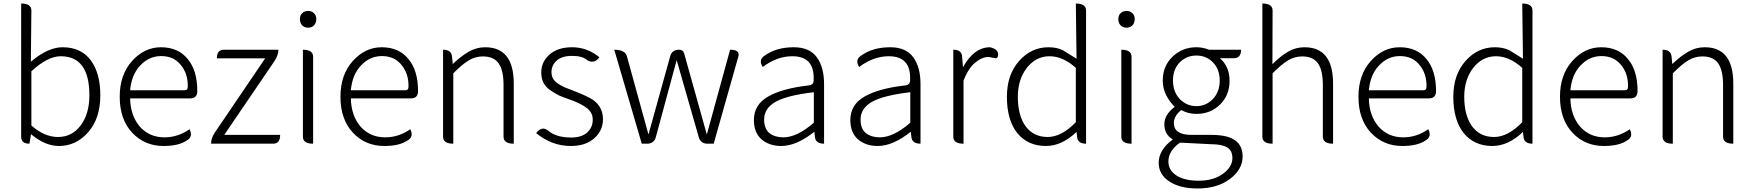

<svg xmlns="http://www.w3.org/2000/svg" viewBox="-20 -815 9943 1089"><path d="M314 13Q236 13 156 -54L147 0Q100 0 100 -40V-795Q158 -795 158 -755L155 -465Q252 -547 335 -547Q439 -547 494 -474Q549 -401 549 -275Q549 -143 480 -65Q412 13 314 13ZM309 -38Q388 -38 437 -103Q487 -169 487 -275Q487 -496 324 -496Q251 -496 158 -411V-103Q232 -38 309 -38Z M907 13Q801 13 730 -62Q659 -138 659 -266Q659 -391 729 -469Q799 -547 893 -547Q990 -547 1044 -481Q1099 -416 1099 -299Q1099 -257 1059 -257H718Q720 -159 773 -97Q827 -36 913 -36Q989 -36 1055 -82Q1077 -39 1039 -18Q994 13 907 13ZM718 -303H1027Q1046 -303 1045 -326Q1046 -398 1005 -447Q965 -497 894 -497Q826 -497 776 -444Q726 -392 718 -303Z M1177 0Q1177 -31 1199 -64L1484 -484H1210Q1210 -533 1250 -533H1559Q1559 -502 1537 -469L1252 -50H1569Q1569 0 1529 0Z M1756 0Q1698 0 1698 -40V-533Q1756 -533 1756 -493V0ZM1728 -658Q1707 -658 1694 -671Q1681 -685 1681 -707Q1681 -728 1694 -740Q1707 -753 1728 -753Q1748 -753 1761 -740Q1774 -728 1774 -707Q1774 -685 1761 -671Q1748 -658 1728 -658Z M2159 13Q2053 13 1982 -62Q1911 -138 1911 -266Q1911 -391 1981 -469Q2051 -547 2145 -547Q2242 -547 2296 -481Q2351 -416 2351 -299Q2351 -257 2311 -257H1970Q1972 -159 2025 -97Q2079 -36 2165 -36Q2241 -36 2307 -82Q2329 -39 2291 -18Q2246 13 2159 13ZM1970 -303H2279Q2298 -303 2297 -326Q2298 -398 2257 -447Q2217 -497 2146 -497Q2078 -497 2028 -444Q1978 -392 1970 -303Z M2551 0Q2493 0 2493 -40V-533Q2541 -533 2544 -493L2548 -452Q2597 -498 2639 -522Q2682 -547 2732 -547Q2894 -547 2894 -341V0Q2836 0 2836 -40V-333Q2836 -417 2808 -456Q2780 -495 2719 -495Q2675 -495 2638 -472Q2601 -450 2551 -399V0Z M3217 13Q3110 13 3021 -60Q3052 -102 3088 -75Q3133 -35 3220 -35Q3278 -35 3310 -63Q3342 -92 3342 -136Q3342 -178 3307 -203Q3273 -229 3213 -250Q3175 -263 3152 -273Q3130 -284 3103 -302Q3076 -320 3063 -345Q3050 -370 3050 -403Q3050 -464 3096 -505Q3143 -547 3225 -547Q3311 -547 3380 -490Q3349 -450 3310 -474Q3285 -498 3224 -498Q3167 -498 3137 -471Q3108 -445 3108 -406Q3108 -385 3117 -369Q3126 -353 3146 -340Q3166 -327 3182 -320Q3198 -313 3228 -302Q3317 -268 3347 -246Q3400 -206 3400 -139Q3400 -75 3351 -31Q3302 13 3217 13Z M3620 0 3464 -533Q3526 -533 3536 -495L3658 -52L3781 -495Q3791 -533 3831 -533Q3855 -533 3861 -510L3989 -52L4121 -533Q4178 -533 4168 -495L4028 0H3993Q3953 0 3943 -38L3818 -474L3700 -38Q3690 0 3650 0Z M4411 13Q4343 13 4299 -25Q4256 -63 4256 -134Q4256 -221 4336 -267Q4417 -314 4571 -331Q4596 -335 4595 -363Q4600 -496 4474 -496Q4387 -496 4306 -435Q4280 -477 4318 -500Q4383 -547 4482 -547Q4572 -547 4613 -490Q4654 -434 4654 -338V0Q4605 0 4602 -40L4599 -68Q4498 13 4411 13ZM4423 -36Q4501 -36 4596 -119V-292Q4443 -274 4378 -237Q4314 -200 4314 -137Q4314 -85 4344 -60Q4375 -36 4423 -36Z M4958 13Q4890 13 4846 -25Q4803 -63 4803 -134Q4803 -221 4883 -267Q4964 -314 5118 -331Q5143 -335 5142 -363Q5147 -496 5021 -496Q4934 -496 4853 -435Q4827 -477 4865 -500Q4930 -547 5029 -547Q5119 -547 5160 -490Q5201 -434 5201 -338V0Q5152 0 5149 -40L5146 -68Q5045 13 4958 13ZM4970 -36Q5048 -36 5143 -119V-292Q4990 -274 4925 -237Q4861 -200 4861 -137Q4861 -85 4891 -60Q4922 -36 4970 -36Z M5445 0Q5387 0 5387 -40V-533Q5435 -533 5437 -493L5442 -434Q5505 -547 5595 -547Q5649 -535 5640 -496Q5637 -483 5624 -485L5588 -492Q5549 -492 5510 -459Q5472 -427 5445 -358V0Z M5912 13Q5810 13 5750 -60Q5691 -134 5691 -266Q5691 -391 5760 -469Q5829 -547 5927 -547Q5972 -547 6007 -531L6086 -482L6082 -795Q6140 -795 6140 -755V0Q6092 0 6089 -40L6086 -67Q6003 13 5912 13ZM5922 -38Q6001 -38 6082 -122V-430Q6009 -496 5933 -496Q5856 -496 5804 -430Q5753 -364 5753 -266Q5753 -161 5797 -99Q5842 -38 5922 -38Z M6398 0Q6340 0 6340 -40V-533Q6398 -533 6398 -493V0ZM6370 -658Q6349 -658 6336 -671Q6323 -685 6323 -707Q6323 -728 6336 -740Q6349 -753 6370 -753Q6390 -753 6403 -740Q6416 -728 6416 -707Q6416 -685 6403 -671Q6390 -658 6370 -658Z M6772 254Q6672 254 6612 214Q6552 175 6552 108Q6552 35 6632 -24Q6584 -52 6584 -110Q6584 -165 6643 -209Q6615 -236 6595 -274Q6575 -313 6575 -358Q6575 -440 6630 -493Q6686 -547 6766 -547Q6803 -547 6837 -533H7019Q7019 -485 6979 -485H6899Q6954 -437 6954 -357Q6954 -275 6900 -222Q6846 -169 6766 -169Q6718 -169 6680 -191Q6638 -157 6638 -117Q6638 -50 6738 -50H6850Q6941 -50 6984 -20Q7028 10 7028 73Q7028 146 6956 200Q6885 254 6772 254ZM6766 -213Q6820 -213 6859 -253Q6898 -294 6898 -358Q6898 -422 6860 -461Q6822 -500 6766 -500Q6710 -500 6671 -461Q6633 -422 6633 -358Q6633 -294 6672 -253Q6711 -213 6766 -213ZM6779 210Q6862 210 6916 171Q6970 132 6970 81Q6970 39 6940 21Q6910 3 6849 3L6673 -6Q6607 40 6607 101Q6607 150 6652 180Q6698 210 6779 210Z M7198 0Q7140 0 7140 -40V-795Q7198 -795 7198 -755L7197 -451Q7243 -497 7286 -522Q7329 -547 7379 -547Q7541 -547 7541 -341V0Q7483 0 7483 -40V-333Q7483 -417 7455 -456Q7427 -495 7366 -495Q7322 -495 7285 -472Q7248 -450 7198 -399V0Z M7933 13Q7827 13 7756 -62Q7685 -138 7685 -266Q7685 -391 7755 -469Q7825 -547 7919 -547Q8016 -547 8070 -481Q8125 -416 8125 -299Q8125 -257 8085 -257H7744Q7746 -159 7799 -97Q7853 -36 7939 -36Q8015 -36 8081 -82Q8103 -39 8065 -18Q8020 13 7933 13ZM7744 -303H8053Q8072 -303 8071 -326Q8072 -398 8031 -447Q7991 -497 7920 -497Q7852 -497 7802 -444Q7752 -392 7744 -303Z M8444 13Q8342 13 8282 -60Q8223 -134 8223 -266Q8223 -391 8292 -469Q8361 -547 8459 -547Q8504 -547 8539 -531L8618 -482L8614 -795Q8672 -795 8672 -755V0Q8624 0 8621 -40L8618 -67Q8535 13 8444 13ZM8454 -38Q8533 -38 8614 -122V-430Q8541 -496 8465 -496Q8388 -496 8336 -430Q8285 -364 8285 -266Q8285 -161 8329 -99Q8374 -38 8454 -38Z M9076 13Q8970 13 8899 -62Q8828 -138 8828 -266Q8828 -391 8898 -469Q8968 -547 9062 -547Q9159 -547 9213 -481Q9268 -416 9268 -299Q9268 -257 9228 -257H8887Q8889 -159 8942 -97Q8996 -36 9082 -36Q9158 -36 9224 -82Q9246 -39 9208 -18Q9163 13 9076 13ZM8887 -303H9196Q9215 -303 9214 -326Q9215 -398 9174 -447Q9134 -497 9063 -497Q8995 -497 8945 -444Q8895 -392 8887 -303Z M9468 0Q9410 0 9410 -40V-533Q9458 -533 9461 -493L9465 -452Q9514 -498 9556 -522Q9599 -547 9649 -547Q9811 -547 9811 -341V0Q9753 0 9753 -40V-333Q9753 -417 9725 -456Q9697 -495 9636 -495Q9592 -495 9555 -472Q9518 -450 9468 -399V0Z"/></svg>

Font: Swei Half Moon CJK SC
Style: Light
Weight: 300
Version: Version 2.071